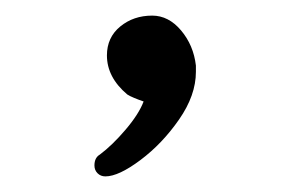

<svg xmlns="http://www.w3.org/2000/svg" viewBox="-20 -107 390 246"><path d="M115 119Q109 119 105 115Q101 111 101 105Q101 95 108 91Q124 79 141 59Q158 39 164 23Q158 21 152 18.5Q146 16 143 14Q117 -8 117 -36Q117 -59 134 -73Q151 -87 175 -87Q196 -87 212 -68Q228 -49 231 -23V-15Q231 15 209.5 46Q188 77 160 98Q132 119 115 119Z"/></svg>

Font: Fusion Kai T
Style: Regular
Weight: 400
Designer: Fontworks Inc.
Version: Version 24.134;May 13, 2024